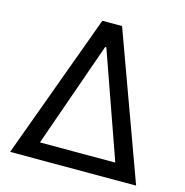

<svg xmlns="http://www.w3.org/2000/svg" viewBox="-107 -828 895 928"><g transform="rotate(15 340.5 -364.0)"><path d="M292 -727.5H390.6L655.8 0H25.4ZM529.8 -81.5 343.8 -608.4H337.9L152.8 -81.5Z"/></g></svg>

Font: Inter RS Variable
Style: Regular
Weight: 400
Designer: Rasmus Andersson (customised by Maria Ramos and Noel Pretorius)
Foundry: rsms
Version: Version 3.001;Glyphs 3.2.3 (3260)